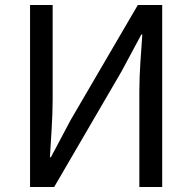

<svg xmlns="http://www.w3.org/2000/svg" viewBox="-20 -753 773 773"><path d="M101 0H198L469 -465L549 -614H553C548 -540 541 -462 541 -385V0H633V-733H535L264 -269L185 -120H181C185 -193 192 -276 192 -352V-733H101Z"/></svg>

Font: Noto Sans CJK JP
Style: Regular
Weight: 400
Designer: Ryoko NISHIZUKA 西塚涼子 (kana, bopomofo & ideographs); Paul D. Hunt (Latin, Greek & Cyrillic); Sandoll Communications 산돌커뮤니
Foundry: Adobe
Version: Version 2.004;hotconv 1.0.118;makeotfexe 2.5.65603